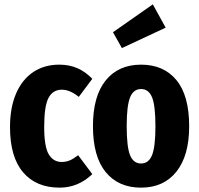

<svg xmlns="http://www.w3.org/2000/svg" viewBox="-20 -845 915 882"><path d="M404 -483 342 -400Q301 -433 264 -433Q223 -433 203 -395.5Q183 -358 183 -262Q183 -171 204 -136Q225 -101 263 -101Q283 -101 300 -108Q317 -115 339 -132L404 -45Q339 17 254 17Q146 17 86 -53.5Q26 -124 26 -261Q26 -350 53.5 -414.5Q81 -479 132 -513.5Q183 -548 252 -548Q298 -548 335 -532Q372 -516 404 -483Z M849 -265Q849 -130 790.5 -56.5Q732 17 628 17Q524 17 465.5 -54.5Q407 -126 407 -266Q407 -403 465.5 -475.5Q524 -548 628 -548Q732 -548 790.5 -477Q849 -406 849 -265ZM562 -266Q562 -170 577.5 -132Q593 -94 628 -94Q663 -94 678.5 -132.5Q694 -171 694 -265Q694 -360 678.5 -398Q663 -436 628 -436Q593 -436 577.5 -397.5Q562 -359 562 -266ZM682 -825 741 -718 540 -624 499 -697Z"/></svg>

Font: Fira Sans Extra Condensed
Style: Bold
Weight: 700
Width: 1
Designer: Carrois Corporate & Edenspiekermann AG
Foundry: Carrois Corporate GbR & Edenspiekermann AG
Version: Version 4.203